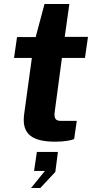

<svg xmlns="http://www.w3.org/2000/svg" viewBox="-20 -701 469 958"><path d="M404 -412 419 -517H303L326 -681H202L158 -516H65L50 -412H139L101 -135C89 -51 117 6 255 6C303 6 335 -1 350 -7L363 -98H284C261 -98 248 -106 253 -143L289 -412ZM135 237H181L256 157L269 57H164L150 152H204Z"/></svg>

Font: United Sans
Style: Bold Italic
Weight: 700
Italic angle: -8°
Designer: Pablo Impallari, Rodrigo Fuenzalida (Modified by Dan O. Williams)
Version: Version 1.000;PS 001.000;hotconv 1.0.88;makeotf.lib2.5.64775